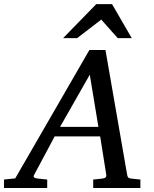

<svg xmlns="http://www.w3.org/2000/svg" viewBox="-73 -936 766 956"><path d="M626 0H391.1V-42Q402.3 -43 414.1 -44.4Q425.8 -45.9 437 -46.9Q459 -49.8 456.1 -65.9L425.8 -256.8H199.2L97.2 -65.9Q91.8 -56.6 96.9 -52.5Q102.1 -48.3 116.2 -46.9Q127.4 -45.9 139.2 -44.4Q150.9 -43 162.1 -42V0H-53.2V-42L2.9 -47.9L372.1 -687H452.1L560.1 -65.9Q561.5 -56.6 565.4 -52.2Q569.3 -47.9 580.1 -46.9Q591.3 -45.9 603 -44.4Q614.7 -43 626 -42ZM417 -304.2 374 -564 226.1 -304.2ZM583 -746.1H513.2L431.2 -838.4L311 -746.1H241.2L406.2 -915.5H484.9Z"/></svg>

Font: Charis
Style: Italic
Weight: 400
Italic angle: -11°
Designer: Walt Agee, Miriam Martin, Annie Olsen, Victor Gaultney, Lorna Priest, Alan Ward, Bob Hallissy, Martin Hosken, Sharon Cor
Foundry: SIL Global
Version: Version 7.000